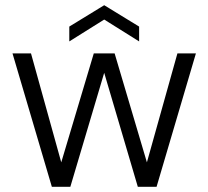

<svg xmlns="http://www.w3.org/2000/svg" viewBox="-20 -717 800 737"><path d="M179 0 28 -512H99L219 -80H211L340 -512H420L548 -80H540L661 -512H732L581 0H509L376 -451H384L250 0ZM246 -558V-615L380 -697L514 -615V-558L380 -642Z"/></svg>

Font: DM Sans 12pt Light
Style: Regular
Weight: 300
Version: Version 4.004;gftools[0.9.30]